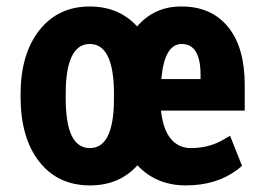

<svg xmlns="http://www.w3.org/2000/svg" viewBox="-20 -558 811 588"><path d="M43 -269Q43 -392.1 100.3 -465.1Q157.7 -538.1 254.9 -538.1Q344.2 -538.1 399.9 -477.1Q453.6 -539.1 536.6 -538.1Q627 -538.1 678.2 -475.8Q729.5 -413.6 729.5 -297.4V-219.2H473.1Q479 -162.6 502.7 -133.5Q526.4 -104.5 564.5 -104.5Q616.2 -104.5 657.2 -126.5L684.6 -142.1L721.2 -50.3L706.5 -38.1Q642.6 9.8 549.3 9.8Q458.5 9.8 400.9 -51.8Q345.7 9.8 255.4 9.8Q157.2 9.8 100.1 -63Q43 -135.7 43 -262.2ZM181.2 -258.8Q181.2 -179.7 199.7 -142.1Q218.3 -104.5 255.4 -104.5Q322.8 -104.5 328.6 -232.4L329.1 -269Q329.1 -423.3 254.9 -423.3Q187.5 -423.3 181.6 -293.9ZM536.6 -423.3Q483.4 -423.3 474.1 -315.9H594.2V-328.6Q594.2 -423.3 536.6 -423.3Z"/></svg>

Font: Roboto Condensed
Style: Bold
Weight: 700
Designer: Google
Version: Version 2.134; 2016